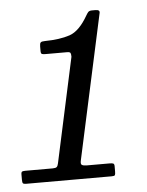

<svg xmlns="http://www.w3.org/2000/svg" viewBox="-53 -965 417 545"><g transform="rotate(-5 156.0 -693.0)"><path d="M-11 -468.5V-483.5Q-11 -490.5 -8 -491.8Q-5 -493 1.5 -493H79Q87.5 -493 90.5 -495.8Q93.5 -498.5 95 -506L159.5 -804Q159.5 -812 157.8 -815Q156 -818 148 -818H87Q80 -818 76.8 -819.2Q73.5 -820.5 73.5 -828V-841Q73.5 -849.5 76.2 -852.2Q79 -855 88 -855Q131 -855.5 159.2 -865Q187.5 -874.5 212 -917.5Q214.5 -922 217.8 -926Q221 -930 229 -930H239Q252 -930 250 -921L160.5 -509Q158 -498.5 162 -495.8Q166 -493 177 -493H241Q247.5 -493 251 -491.8Q254.5 -490.5 254.5 -484V-469Q254.5 -461 253 -458.5Q251.5 -456 244 -456H0.5Q-7 -456 -9 -458.2Q-11 -460.5 -11 -468.5Z"/></g></svg>

Font: Besley* Condensed Medium
Style: Italic
Weight: 500
Width: 3
Italic angle: -13°
Designer: Owen Earl
Foundry: indestructible type*
Version: Version 3.000; ttfautohint (v1.8.3)